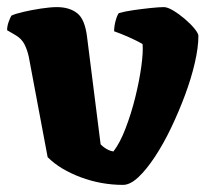

<svg xmlns="http://www.w3.org/2000/svg" viewBox="-28 -520 592 540"><path d="M318 0Q287 0 257 -5.5Q227 -11 199 -21.5Q171 -32 147.5 -46Q124 -60 106 -78L53 -360Q49 -379 41 -395Q33 -411 16 -421L-8 -435Q-8 -446 -4 -457.5Q0 -469 4 -476Q14 -481 37.5 -486.5Q61 -492 87.5 -496Q114 -500 132 -500Q167 -500 189 -483Q211 -466 217 -415L255 -114Q260 -109 265.5 -105Q271 -101 277.5 -98Q284 -95 291 -94Q309 -117 325 -158.5Q341 -200 352.5 -246.5Q364 -293 369.5 -333.5Q375 -374 373 -396Q363 -402 352.5 -407Q342 -412 331 -417Q320 -422 310.5 -425.5Q301 -429 293 -432Q293 -446 297 -461Q301 -476 306 -483Q323 -488 347.5 -491.5Q372 -495 396 -497.5Q420 -500 433 -500Q443 -500 459 -490.5Q475 -481 491.5 -467Q508 -453 519 -439.5Q530 -426 530 -419Q530 -387 520 -343.5Q510 -300 492.5 -253Q475 -206 453.5 -161Q432 -116 408 -79.5Q384 -43 361 -21.5Q338 0 318 0Z"/></svg>

Font: Texturina Medium 12pt Black
Style: Regular
Weight: 900
Version: Version 1.002